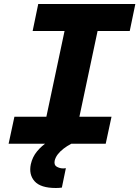

<svg xmlns="http://www.w3.org/2000/svg" viewBox="-20 -718 696 959"><path d="M183 0 331 -698H496L348 0ZM171 -698H656L628 -563H143ZM52 -135H537L508 0H23ZM289 219Q282 220 274.5 220.5Q267 221 259 221Q183 221 153 187.5Q123 154 134 102Q142 66 165 38Q188 10 219.5 -10Q251 -30 283 -42L336 0Q315 11 297.5 24.5Q280 38 268.5 53Q257 68 253 85Q249 107 264 115Q279 123 293 123Q296 123 299.5 123Q303 123 309 122Z"/></svg>

Font: Azeret Mono Thin
Style: Bold Italic
Weight: 700
Italic angle: -12°
Version: Version 1.002